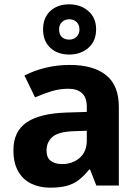

<svg xmlns="http://www.w3.org/2000/svg" viewBox="-20 -857 644 887"><path d="M302 -557Q412 -557 470.5 -509.5Q529 -462 529 -364V0H425L396 -74H392Q369 -45 344.5 -26Q320 -7 288.5 1.5Q257 10 211 10Q163 10 124.5 -8.5Q86 -27 64 -65.5Q42 -104 42 -163Q42 -250 103 -291.5Q164 -333 286 -337L381 -340V-364Q381 -407 358.5 -427Q336 -447 296 -447Q256 -447 218 -435.5Q180 -424 142 -407L93 -508Q137 -531 190.5 -544Q244 -557 302 -557ZM323 -251Q251 -249 223 -225Q195 -201 195 -162Q195 -128 215 -113.5Q235 -99 267 -99Q315 -99 348 -127.5Q381 -156 381 -208V-253ZM300.1 -605Q246 -605 212.5 -636Q179 -667 179 -721Q179 -775 212.3 -806Q245.5 -837 299.9 -837Q352 -837 388 -806Q424 -775 424 -722.1Q424 -667 388.5 -636Q353 -605 300.1 -605ZM300 -674Q320 -674 333.5 -686.6Q347 -699.2 347 -721.1Q347 -743 333.6 -755.5Q320.2 -768 300.1 -768Q280 -768 266.5 -755.4Q253 -742.8 253 -720.9Q253 -699 265.2 -686.5Q277.3 -674 300 -674Z"/></svg>

Font: Noto Sans Gurmukhi
Style: Regular
Weight: 400
Designer: Jelle Bosma - Monotype Design Team
Foundry: Monotype Imaging Inc.
Version: Version 2.003